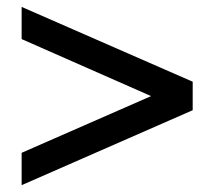

<svg xmlns="http://www.w3.org/2000/svg" viewBox="-20 -586 610 559"><path d="M43 -46.9V-141.1L419.9 -306.2L43 -472.2V-565.9L541 -348.1V-265.1Z"/></svg>

Font: Accordance
Style: Bold
Weight: 700
Version: Version 1.2 (build January 31, 2020) Miklal Software Solutio